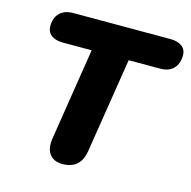

<svg xmlns="http://www.w3.org/2000/svg" viewBox="-105 -809 919 922"><g transform="rotate(15 354.5 -348.0)"><path d="M284 9Q241 9 220 -19Q199 -47 207 -98L279 -555H137Q99 -555 78 -571Q57 -587 57 -616Q57 -658 81 -681.5Q105 -705 147 -705H630Q668 -705 688.5 -689Q709 -673 709 -645Q709 -603 685.5 -579Q662 -555 620 -555H463L388 -82Q373 9 284 9Z"/></g></svg>

Font: Nunito Black
Style: Italic
Weight: 900
Italic angle: -9°
Designer: Vernon Adams
Foundry: Vernon Adams
Version: Version 3.601; ttfautohint (v1.8.2.53-6de2)